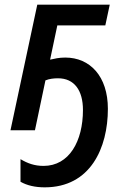

<svg xmlns="http://www.w3.org/2000/svg" viewBox="-20 -559 560 824"><path d="M172 245C368 245 443 76 443 -92C443 -232 366 -312 260 -312C233 -312 213 -307 195 -303L226 -450H432L451 -539H140L25 0H130L175 -214C192 -221 211 -223 229 -223C299 -223 336 -171 336 -87C336 47 277 153 167 153C128 153 98 142 68 124V221C96 237 131 245 172 245Z"/></svg>

Font: Noto Sans Medium
Style: Italic
Weight: 500
Italic angle: -12°
Designer: Monotype Design Team
Foundry: Monotype Imaging Inc.
Version: Version 2.013